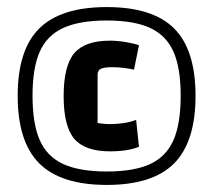

<svg xmlns="http://www.w3.org/2000/svg" viewBox="-20 -702 603 543"><path d="M282 -179Q152 -179 91 -240Q30 -301 30 -431Q30 -561 91 -621.5Q152 -682 282 -682Q412 -682 472.5 -621.5Q533 -561 533 -431Q533 -301 472.5 -240Q412 -179 282 -179ZM291 -274Q220 -274 190 -309.5Q160 -345 160 -430Q160 -516 190 -551.5Q220 -587 291 -587Q311 -587 335.5 -583Q360 -579 373 -574L359 -505Q346 -508 329.5 -510Q313 -512 298 -512Q275 -512 265.5 -507.5Q256 -503 256 -491V-354Q264 -353 273 -352Q282 -351 291 -351Q311 -351 330.5 -354Q350 -357 365 -363L373 -287Q342 -274 291 -274ZM282 -217Q359 -217 404.5 -238Q450 -259 470.5 -305.5Q491 -352 491 -431Q491 -510 470.5 -556Q450 -602 404.5 -623Q359 -644 282 -644Q205 -644 159 -623Q113 -602 92.5 -556Q72 -510 72 -431Q72 -352 92.5 -305.5Q113 -259 159 -238Q205 -217 282 -217Z"/></svg>

Font: Changa SemiBold
Style: Regular
Weight: 600
Designer: Eduardo Rodriguez Tunni
Foundry: Eduardo Rodriguez Tunni
Version: Version 3.002; ttfautohint (v1.8.2)